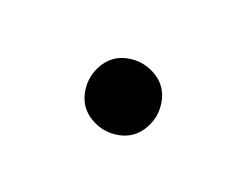

<svg xmlns="http://www.w3.org/2000/svg" viewBox="-29 -352 159 123"><g transform="rotate(-15 50.0 -290.0)"><path d="M25 -290Q25 -284 28.5 -278Q32 -272 38 -268.5Q44 -265 50 -265Q56 -265 62 -268.5Q68 -272 71.5 -278Q75 -284 75 -290Q75 -296 71.5 -302Q68 -308 62 -311.5Q56 -315 50 -315Q44 -315 38 -311.5Q32 -308 28.5 -302Q25 -296 25 -290Z"/></g></svg>

Font: Linefont ExtraLight
Style: Regular
Weight: 250
Monospace: yes
Version: Version 3.002;gftools[0.9.33]